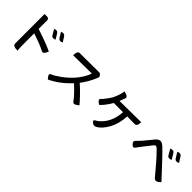

<svg xmlns="http://www.w3.org/2000/svg" viewBox="257 -2119 3487 3487"><g transform="rotate(45 2000.0 -375.5)"><path d="M600 -701Q667 -730 698 -679L758 -579Q688 -548 659 -600L600 -701ZM726 -751Q793 -782 825 -732L887 -635Q818 -601 787 -652L726 -751ZM410 50Q288 50 288 -10L287 -768H350Q410 -768 403 -692L402 -656Q402 -656 402 -500Q502 -470 627 -423Q752 -376 825 -340Q781 -232 734 -255Q627 -313 402 -387Q403 -249 403 -78Q403 -13 410 50Z M1768 -708Q1815 -673 1786 -621Q1716 -457 1622 -336Q1694 -274 1775 -190Q1857 -106 1908 -43Q1820 35 1786 -8Q1715 -109 1555 -257Q1375 -65 1170 31Q1089 -54 1142 -76Q1204 -98 1312 -177Q1420 -257 1500 -347Q1551 -404 1596 -478Q1641 -553 1659 -611L1183 -605Q1183 -718 1243 -718L1750 -721Z M2306 -801Q2428 -778 2407 -722L2366 -614L2918 -620Q2918 -512 2858 -512L2664 -515Q2652 -313 2575 -176Q2499 -40 2413 10Q2362 46 2313 13Q2256 -26 2308 -56L2343 -76Q2537 -224 2556 -515H2319Q2286 -456 2241 -397Q2197 -338 2155 -302Q2056 -362 2098 -398Q2104 -397 2151 -457Q2199 -517 2232 -573Q2264 -631 2289 -712Q2303 -757 2306 -801Z M3629 -655Q3699 -685 3729 -634L3793 -526Q3721 -494 3692 -546L3629 -655ZM3760 -705Q3830 -737 3861 -686L3927 -581Q3856 -547 3825 -598L3760 -705ZM3087 -230Q3045 -273 3089 -314L3117 -340Q3155 -379 3177 -405Q3199 -431 3247 -490Q3296 -550 3316 -574Q3360 -625 3400 -628Q3441 -632 3497 -582Q3572 -512 3701 -374Q3762 -309 3947 -110Q3860 -18 3809 -79Q3709 -199 3642 -277Q3533 -403 3453 -481Q3426 -507 3407 -505Q3389 -504 3366 -474Q3342 -445 3281 -365Q3220 -285 3200 -260Q3160 -205 3170 -218Q3140 -176 3098 -219Z"/></g></svg>

Font: Swei Half Moon CJK SC
Style: Medium
Weight: 500
Version: Version 2.071